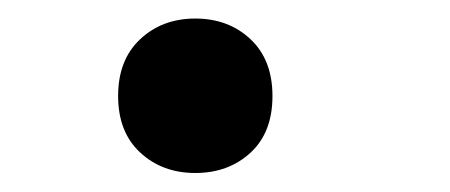

<svg xmlns="http://www.w3.org/2000/svg" viewBox="-20 -174 478 204"><path d="M269.5 -71.9Q269.5 -33.2 246.1 -11.7Q222.7 9.8 187.5 9.8Q152.3 9.8 128.9 -12Q105.5 -33.7 105.5 -72Q105.5 -110.4 128.9 -132.3Q152.3 -154.3 187.5 -154.3Q222.7 -154.3 246.1 -132.4Q269.5 -110.5 269.5 -71.9Z"/></svg>

Font: Sudo Var
Style: Regular
Weight: 400
Monospace: yes
Designer: Jens Kutilek
Foundry: Jens Kutilek
Version: Version 0.065;FEAKit 1.0